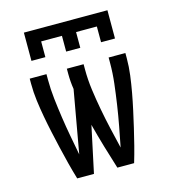

<svg xmlns="http://www.w3.org/2000/svg" viewBox="-110 -830 820 919"><g transform="rotate(-15 300.0 -370.0)"><path d="M93 -600V-740H507V-600H438V-678H335V-600H265V-678H162V-600ZM159 0Q147 -40 136.5 -81Q126 -122 116.5 -163Q107 -204 98 -245Q89 -286 81.5 -327Q74 -368 68.5 -410Q63 -452 63 -494V-520H146V-494Q146 -445 151.5 -397Q157 -349 164 -301Q171 -253 180 -205Q189 -157 198 -109V-108L253 -418Q250 -437 248.5 -456Q247 -475 247 -494V-520H330V-494Q330 -443 337 -392Q344 -341 353.5 -290Q363 -239 374.5 -189Q386 -139 398 -89Q408 -139 417.5 -189.5Q427 -240 434.5 -290.5Q442 -341 448 -392Q454 -443 454 -494V-520H537V-494Q537 -452 531.5 -410Q526 -368 518.5 -327Q511 -286 502 -245Q493 -204 483.5 -163Q474 -122 463.5 -81Q453 -40 441 0H358Q340 -57 323 -114.5Q306 -172 291 -230L242 0Z"/></g></svg>

Font: Nova Nerd Font
Style: Regular
Weight: 400
Designer: Belleve Invis
Foundry: Belleve Invis
Version: Version 24.1.4; ttfautohint (v1.8.4);Nerd Fonts 3.1.1